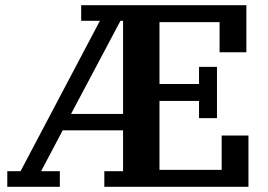

<svg xmlns="http://www.w3.org/2000/svg" viewBox="-20 -718 1029 738"><path d="M8 -60H59L364 -638H292V-698H927V-517H824V-633H593V-395H745V-461H814V-264H745V-330H593V-65H832V-197H935V0H381V-60H453V-217H221L138 -60H210V0H8ZM253 -280H453V-638H443Z"/></svg>

Font: IBM Plex Serif SemiBold
Style: Regular
Weight: 600
Designer: Mike Abbink, Paul van der Laan, Pieter van Rosmalen
Foundry: Bold Monday
Version: Version 2.5